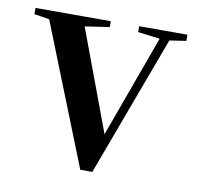

<svg xmlns="http://www.w3.org/2000/svg" viewBox="-59 -516 596 580"><g transform="rotate(10 238.5 -226.0)"><path d="M223 3 41 -455H150L286 -90H268L272 -103L400 -455H430L260 3ZM5 -436V-455H236V-437L142 -423H86ZM323 -437V-455H471V-436L411 -427H401Z"/></g></svg>

Font: Source Serif 4 60pt SemiBold
Style: Regular
Weight: 600
Version: Version 4.004;hotconv 1.0.116;makeotfexe 2.5.65601